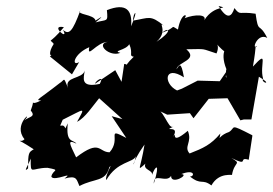

<svg xmlns="http://www.w3.org/2000/svg" viewBox="-20 -584 915 643"><path d="M813 -49 825 -128V-131C745 -172 771 -157 747 -142C693 -124 710 -78 718 -137C686 -99 661 -88 615 -70C594 -93 625 -108 609 -146C545 -92 576 -152 559 -125C587 -169 519 -140 561 -160C542 -148 529 -226 492 -223L540 -200L616 -205L628 -188L679 -253L742 -255L785 -181L797 -184H822L847 -327C898 -298 852 -305 861 -321C848 -367 882 -421 827 -361C841 -441 832 -429 841 -430C821 -413 842 -476 875 -457C846 -514 846 -467 836 -538C779 -547 786 -530 765 -557C756 -528 741 -516 712 -564C755 -552 698 -572 664 -516C674 -536 634 -537 598 -523C612 -539 586 -542 576 -485C547 -501 576 -494 522 -474C548 -496 558 -479 504 -444C546 -481 506 -513 529 -498C483 -535 480 -524 426 -515C424 -540 448 -564 419 -496C424 -551 402 -575 338 -550C342 -508 339 -520 300 -509C345 -546 296 -512 300 -515C295 -537 234 -534 249 -549C223 -478 211 -466 191 -484C214 -443 143 -503 194 -493C141 -429 144 -459 160 -437C140 -406 149 -393 155 -400L147 -395L221 -335L245 -376C218 -360 227 -404 279 -426C271 -386 302 -442 341 -444C299 -437 347 -392 383 -407C355 -414 401 -415 413 -436C427 -404 410 -397 428 -394C380 -348 422 -367 396 -370L387 -310L366 -349L299 -304C296 -309 332 -337 314 -303C248 -289 260 -323 264 -348C257 -318 193 -329 208 -289C191 -330 199 -317 179 -305C113 -253 94 -247 118 -248C72 -223 102 -265 83 -214C101 -192 78 -194 62 -181C95 -218 21 -167 62 -118C49 -101 20 -132 93 -84C76 -74 74 -73 74 -20C56 -4 75 -31 83 -53C82 5 84 -22 139 -22C187 -13 155 -16 152 8C162 25 232 -13 196 14C239 2 236 18 246 39C297 12 334 26 346 -24C361 -41 330 4 336 19C373 -45 426 -38 435 -61C425 -11 415 -31 464 -100C451 -17 435 -8 467 -36C458 -14 493 -15 489 2C500 -29 518 -43 495 31C494 -8 537 31 553 5C552 37 617 0 587 -1C634 -19 632 8 616 7C655 38 656 13 688 37C714 -10 762 5 757 1C765 -45 791 -33 755 -55C815 -25 778 -58 809 -50ZM199 -154C189 -179 172 -143 190 -183C264 -219 268 -230 238 -176C265 -189 292 -231 312 -255L390 -185L354 -195L403 -122C332 -160 388 -120 347 -74C310 -74 316 -119 235 -57C213 -103 204 -118 236 -103C224 -118 200 -104 207 -171ZM736 -328 740 -347 716 -312 642 -314 589 -287 573 -281C526 -304 530 -368 596 -325C586 -383 580 -364 571 -352C575 -377 646 -383 604 -419C675 -420 651 -422 705 -405C723 -444 679 -452 742 -403C743 -442 710 -406 744 -340C742 -386 725 -325 751 -301Z"/></svg>

Font: Asimov Aggro
Style: It
Weight: 500
Designer: Google
Version: Version 2.000980; 2014